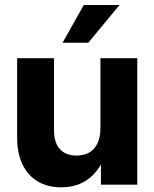

<svg xmlns="http://www.w3.org/2000/svg" viewBox="-20 -753 630 783"><path d="M49.8 -192.4V-515.6H200.2V-221.1Q200.2 -187.8 210.9 -164.9Q221.7 -142.1 242.3 -130.3Q262.9 -118.6 292.1 -118.6Q321.5 -118.6 343.4 -130.7Q365.2 -142.8 377.3 -168Q389.5 -193.2 389.5 -230.9V-515.6H539.8V0H391.7V-135.3H416.3Q399.7 -88.5 374.2 -56.1Q348.7 -23.7 312.7 -6.4Q276.7 10.9 229.9 10.9Q174.6 10.9 134.1 -13Q93.7 -36.9 71.7 -82.6Q49.8 -128.3 49.8 -192.4ZM321.6 -732.5H467.3L340.1 -578.8H235.1Z"/></svg>

Font: Intratopia Thin
Style: Regular
Weight: 100
Designer: Rasmus Andersson
Foundry: rsms
Version: Version 3.000;Glyphs 3.2.3 (3260)